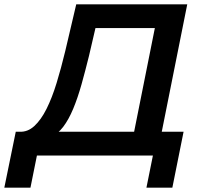

<svg xmlns="http://www.w3.org/2000/svg" viewBox="-89 -720 925 889"><path d="M522 -60 628 -590H353L323 -461Q306 -392 288.5 -329.5Q271 -267 250 -216.5Q229 -166 203.5 -132.5Q178 -99 147 -88L1 -110Q39 -108 70 -136.5Q101 -165 126.5 -216Q152 -267 173 -335.5Q194 -404 213 -483L264 -700H778L650 -60ZM-69 149 -16 -110H761L709 149H589L619 0H82L52 149Z"/></svg>

Font: MOST Montserrat SemiBold
Style: Italic
Weight: 600
Italic angle: -11.3°
Designer: Julieta Ulanovsky
Foundry: Julieta Ulanovsky
Version: Version 8.000;March 11, 2024;FontCreator 15.0.0.2926 64-bit